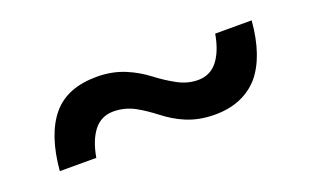

<svg xmlns="http://www.w3.org/2000/svg" viewBox="-35 -497 610 376"><g transform="rotate(-20 270.0 -309.5)"><path d="M421 -384C417 -361 410 -343 400 -330C390 -317 376 -310 359 -310C344 -310 330 -314 317 -321C304 -328 290 -337 277 -347C264 -357 249 -366 232 -373C215 -380 196 -384 174 -384C133 -384 102 -372 81 -347C60 -322 47 -284 43 -235H119C123 -258 130 -276 140 -289C150 -302 164 -309 181 -309C197 -309 212 -305 225 -298C238 -291 251 -282 264 -272C277 -262 291 -253 308 -246C325 -239 344 -235 367 -235C406 -235 437 -248 459 -273C480 -298 493 -335 497 -384Z"/></g></svg>

Font: WorkSans-Regular
Style: Regular
Weight: 500
Designer: Wei Huang
Foundry: Wei Huang
Version: ""